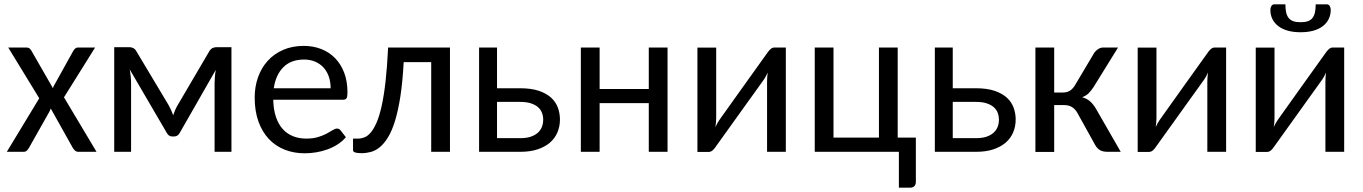

<svg xmlns="http://www.w3.org/2000/svg" viewBox="-20 -695 6242 879"><path d="M11.2 0ZM159.7 -245.1 17.6 -477.5H99.6Q109.4 -477.5 114 -474.1Q118.7 -470.7 122.6 -464.8L222.2 -291.5Q224.1 -296.9 226.3 -302Q228.5 -307.1 232.4 -312.5L315.9 -462.9Q320.3 -469.7 325.2 -473.6Q330.1 -477.5 336.9 -477.5H415.5L272.9 -249.5L421.9 0H339.4Q329.6 0 323.5 -5.6Q317.4 -11.2 313.5 -17.6L212.4 -198.2Q208.5 -187 203.6 -179.2L112.3 -17.6Q108.4 -10.7 102.8 -5.4Q97.2 0 87.9 0H11.2Z M752.4 -212.9Q758.3 -202.6 763.4 -190.9Q768.6 -179.2 772.9 -167.5Q776.9 -179.7 782 -191.4Q787.1 -203.1 793 -212.9L938 -460Q944.8 -471.2 953.4 -475.1Q961.9 -479 970.7 -479H1039.6V0H962.4V-314.9Q962.4 -327.6 963.9 -344.2Q965.3 -360.8 967.8 -375L802.7 -86.4Q798.8 -79.1 792.5 -74.7Q786.1 -70.3 777.8 -70.3H768.1Q759.8 -70.3 753.7 -74.7Q747.6 -79.1 743.7 -86.4L573.7 -377.4Q576.7 -362.8 578.4 -345.7Q580.1 -328.6 580.1 -314.9V0H502.9V-479H572.3Q581.1 -479 589.6 -475.1Q598.1 -471.2 604.5 -460L752.4 -212.9Z M1146 0ZM1370.6 -484.9Q1413.6 -484.9 1450.2 -470.7Q1486.8 -456.5 1513.7 -429.2Q1540.5 -401.9 1555.7 -362.3Q1570.8 -322.8 1570.8 -271.5Q1570.8 -251.5 1566.4 -244.9Q1562 -238.3 1550.3 -238.3H1231Q1231.9 -193.4 1243.2 -159.9Q1254.4 -126.5 1274.2 -104.5Q1293.9 -82.5 1321.3 -71.5Q1348.6 -60.5 1382.3 -60.5Q1413.6 -60.5 1436.5 -67.6Q1459.5 -74.7 1475.8 -83.5Q1492.2 -92.3 1503.4 -99.4Q1514.6 -106.4 1522.9 -106.4Q1528.3 -106.4 1532.2 -104.2Q1536.1 -102.1 1539.1 -98.1L1563.5 -66.9Q1547.4 -47.9 1525.6 -33.9Q1503.9 -20 1479 -11Q1454.1 -2 1427.5 2.4Q1400.9 6.8 1375 6.8Q1325.2 6.8 1283.2 -9.8Q1241.2 -26.4 1210.7 -58.8Q1180.2 -91.3 1163.1 -138.9Q1146 -186.5 1146 -248.5Q1146 -298.3 1161.4 -341.6Q1176.8 -384.8 1205.8 -416.7Q1234.9 -448.7 1276.6 -466.8Q1318.4 -484.9 1370.6 -484.9ZM1372.1 -422.4Q1312 -422.4 1277.1 -387.2Q1242.2 -352.1 1233.4 -291H1493.7Q1493.7 -319.8 1485.4 -344Q1477.1 -368.2 1461.4 -385.5Q1445.8 -402.8 1423.1 -412.6Q1400.4 -422.4 1372.1 -422.4Z M2040 -477.5V0H1954.1V-410.6H1828.1Q1823.2 -319.8 1813 -253.7Q1802.7 -187.5 1788.3 -141.1Q1773.9 -94.7 1756.1 -65.9Q1738.3 -37.1 1718.5 -21Q1698.7 -4.9 1677.5 0.7Q1656.2 6.3 1635.3 6.3Q1596.2 6.3 1596.2 -6.8V-60.5H1619.6Q1633.8 -60.5 1648.4 -66.2Q1663.1 -71.8 1677 -87.9Q1690.9 -104 1703.6 -132.8Q1716.3 -161.6 1726.8 -207.8Q1737.3 -253.9 1744.9 -320.3Q1752.4 -386.7 1756.8 -477.5Z M2255.4 -477.5V-291H2360.8Q2412.1 -291 2447.3 -279.1Q2482.4 -267.1 2503.7 -247.3Q2524.9 -227.5 2534.2 -201.7Q2543.5 -175.8 2543.5 -147.9Q2543.5 -115.7 2531.7 -88.4Q2520 -61 2497.1 -41.5Q2474.1 -22 2440.4 -11Q2406.7 0 2362.8 0H2173.3V-477.5ZM2255.4 -228.5V-62.5H2362.8Q2389.2 -62.5 2408.7 -68.8Q2428.2 -75.2 2441.2 -86.4Q2454.1 -97.7 2460.4 -113Q2466.8 -128.4 2466.8 -147Q2466.8 -163.6 2461.2 -178.5Q2455.6 -193.4 2443.1 -204.3Q2430.7 -215.3 2410.6 -221.9Q2390.6 -228.5 2361.3 -228.5Z M3036.1 -477.5V0H2950.2V-222.7H2725.1V0H2639.2V-477.5H2725.1V-287.6H2950.2V-477.5Z M3172.9 0.5V-477.1H3258.8V-154.8Q3258.8 -145.5 3257.8 -134.8Q3256.8 -124 3255.4 -113.3Q3259.3 -122.6 3263.9 -130.4Q3268.6 -138.2 3272.9 -145Q3273.4 -146 3283.4 -159.9Q3293.5 -173.8 3309.1 -195.8Q3324.7 -217.8 3344.7 -245.8Q3364.7 -273.9 3385.3 -302.7Q3433.6 -370.6 3495.1 -456.1Q3500.5 -463.9 3508.3 -470.7Q3516.1 -477.5 3525.9 -477.5H3577.6V0H3491.7V-322.3Q3491.7 -331.1 3492.4 -341.6Q3493.2 -352.1 3494.6 -362.8Q3490.7 -353.5 3486.3 -345.9Q3481.9 -338.4 3478 -332Q3477.1 -331.1 3467.3 -317.1Q3457.5 -303.2 3441.7 -281.2Q3425.8 -259.3 3405.8 -231.4Q3385.7 -203.6 3365.2 -174.8Q3316.9 -106.9 3255.4 -21.5Q3250.5 -13.7 3242.4 -6.6Q3234.4 0.5 3224.6 0.5Z M3710 -477.5H3795.9V-64.9H4003.9V-477.5H4089.8V-64.9H4172.9V137.7Q4172.9 150.4 4166 157.2Q4159.2 164.1 4147.9 164.1H4095.2V0H3710Z M4341.8 -477.5V-291H4447.3Q4498.5 -291 4533.7 -279.1Q4568.8 -267.1 4590.1 -247.3Q4611.3 -227.5 4620.6 -201.7Q4629.9 -175.8 4629.9 -147.9Q4629.9 -115.7 4618.2 -88.4Q4606.4 -61 4583.5 -41.5Q4560.5 -22 4526.9 -11Q4493.2 0 4449.2 0H4259.8V-477.5ZM4341.8 -228.5V-62.5H4449.2Q4475.6 -62.5 4495.1 -68.8Q4514.6 -75.2 4527.6 -86.4Q4540.5 -97.7 4546.9 -113Q4553.2 -128.4 4553.2 -147Q4553.2 -163.6 4547.6 -178.5Q4542 -193.4 4529.5 -204.3Q4517.1 -215.3 4497.1 -221.9Q4477.1 -228.5 4447.8 -228.5Z M4990.2 -454.1Q4997.1 -463.9 5008.1 -470.7Q5019 -477.5 5031.2 -477.5H5098.6L4985.8 -295.4Q4974.6 -278.3 4962.9 -267.1Q4951.2 -255.9 4934.1 -250Q4956.1 -243.7 4970.5 -231Q4984.9 -218.3 4997.1 -197.8L5110.8 0H5051.8Q5028.3 0 5015.9 -7.6Q5003.4 -15.1 4994.6 -29.8L4912.6 -177.7Q4892.6 -213.9 4852.5 -213.9H4806.2V0.5H4720.2V-477.5H4806.2V-271.5H4846.2Q4864.7 -271.5 4877.7 -279.5Q4890.6 -287.6 4900.4 -303.2Z M5188.5 0.5V-477.1H5274.4V-154.8Q5274.4 -145.5 5273.4 -134.8Q5272.5 -124 5271 -113.3Q5274.9 -122.6 5279.5 -130.4Q5284.2 -138.2 5288.6 -145Q5289.1 -146 5299.1 -159.9Q5309.1 -173.8 5324.7 -195.8Q5340.3 -217.8 5360.4 -245.8Q5380.4 -273.9 5400.9 -302.7Q5449.2 -370.6 5510.7 -456.1Q5516.1 -463.9 5523.9 -470.7Q5531.7 -477.5 5541.5 -477.5H5593.3V0H5507.3V-322.3Q5507.3 -331.1 5508.1 -341.6Q5508.8 -352.1 5510.3 -362.8Q5506.3 -353.5 5502 -345.9Q5497.6 -338.4 5493.7 -332Q5492.7 -331.1 5482.9 -317.1Q5473.1 -303.2 5457.3 -281.2Q5441.4 -259.3 5421.4 -231.4Q5401.4 -203.6 5380.9 -174.8Q5332.5 -106.9 5271 -21.5Q5266.1 -13.7 5258.1 -6.6Q5250 0.5 5240.2 0.5Z M5729 0ZM5729 0.5V-477.1H5814.9V-154.8Q5814.9 -145.5 5814 -134.8Q5813 -124 5811.5 -113.3Q5815.4 -122.6 5820.1 -130.4Q5824.7 -138.2 5829.1 -145Q5829.6 -146 5839.6 -159.9Q5849.6 -173.8 5865.2 -195.8Q5880.9 -217.8 5900.9 -245.8Q5920.9 -273.9 5941.4 -302.7Q5989.7 -370.6 6051.3 -456.1Q6056.6 -463.9 6064.5 -470.7Q6072.3 -477.5 6082 -477.5H6133.8V0H6047.9V-322.3Q6047.9 -331.1 6048.6 -341.6Q6049.3 -352.1 6050.8 -362.8Q6046.9 -353.5 6042.5 -345.9Q6038.1 -338.4 6034.2 -332Q6033.2 -331.1 6023.4 -317.1Q6013.7 -303.2 5997.8 -281.2Q5981.9 -259.3 5961.9 -231.4Q5941.9 -203.6 5921.4 -174.8Q5873 -106.9 5811.5 -21.5Q5806.6 -13.7 5798.6 -6.6Q5790.5 0.5 5780.8 0.5ZM5934.6 -593.3Q5953.6 -593.3 5966.8 -597.7Q5980 -602.1 5988 -611.8Q5996.1 -621.6 5999.8 -637.2Q6003.4 -652.8 6003.4 -675.3H6053.7Q6063 -675.3 6067.6 -667.5Q6072.3 -659.7 6072.3 -649.9Q6072.3 -626.5 6062.7 -607.4Q6053.2 -588.4 6035.6 -575Q6018.1 -561.5 5992.4 -554.4Q5966.8 -547.4 5934.6 -547.4Q5901.9 -547.4 5876.2 -554.4Q5850.6 -561.5 5832.8 -575Q5814.9 -588.4 5805.4 -607.4Q5795.9 -626.5 5795.9 -649.9Q5795.9 -659.7 5800.5 -667.5Q5805.2 -675.3 5814.5 -675.3H5864.7Q5864.7 -652.8 5868.4 -637.2Q5872.1 -621.6 5880.4 -611.8Q5888.7 -602.1 5901.9 -597.7Q5915 -593.3 5934.6 -593.3Z"/></svg>

Font: Carlito
Style: Regular
Weight: 400
Designer: Lukasz Dziedzic
Foundry: tyPoland Lukasz Dziedzic
Version: Version 1.104